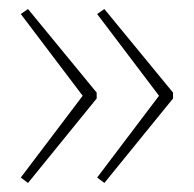

<svg xmlns="http://www.w3.org/2000/svg" viewBox="-20 -492 429 425"><path d="M363 -274 211 -87 195 -99 332 -280 195 -461 211 -472 363 -287ZM194 -274 42 -87 26 -99 163 -280 26 -461 42 -472 194 -287Z"/></svg>

Font: Noto Sans Cham Thin
Style: Regular
Weight: 250
Version: Version 2.002